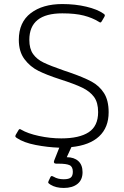

<svg xmlns="http://www.w3.org/2000/svg" viewBox="-20 -715 612 949"><path d="M230 198Q221 192 219 189.5Q217 187 220 180L228 163Q231 155 237 155Q238 155 246 159Q266 171 295 171Q320 171 330 162.5Q340 154 340 134Q340 109 324 101.5Q308 94 271 94H258Q250 94 247.5 89.5Q245 85 248 78L273 15Q215 13 156 1.5Q97 -10 63 -33Q57 -37 56 -40Q55 -43 58 -49L71 -71Q74 -77 78 -77Q80 -77 85 -74Q117 -55 172.5 -43Q228 -31 283 -31Q372 -31 418.5 -61.5Q465 -92 465 -161Q465 -208 445 -235.5Q425 -263 387 -281.5Q349 -300 274 -324Q212 -344 170.5 -364.5Q129 -385 101 -422.5Q73 -460 73 -518Q73 -605 132 -650Q191 -695 288 -695Q352 -695 406.5 -682Q461 -669 491 -648Q497 -644 498 -641Q499 -638 496 -632L483 -610Q480 -604 476 -604Q473 -604 469 -607Q437 -627 394.5 -638Q352 -649 288 -649Q125 -649 125 -518Q125 -474 143.5 -448Q162 -422 195 -406Q228 -390 297 -366Q305 -364 321 -358Q393 -333 432 -312Q471 -291 494 -255Q517 -219 517 -160Q517 -85 470 -41Q423 3 333 12L310 62Q346 62 367 81Q388 100 388 136Q388 174 363 194Q338 214 295 214Q256 214 230 198Z"/></svg>

Font: Mitr ExtraLight
Style: Regular
Weight: 275
Designer: Thanarat Vachiruckul
Foundry: Cadson Demak Co.,Ltd.
Version: Version 1.001